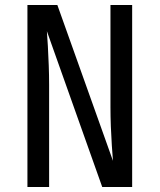

<svg xmlns="http://www.w3.org/2000/svg" viewBox="-20 -750 640 770"><path d="M90 0V-730H210L433 -105Q431 -130 428.5 -166.5Q426 -203 424.5 -243.5Q423 -284 423 -320V-730H510V0H390L168 -625Q170 -601 172 -564.5Q174 -528 175.5 -487.5Q177 -447 177 -410V0Z"/></svg>

Font: JetBrainsMonoNL NF
Style: Regular
Weight: 400
Designer: Philipp Nurullin, Konstantin Bulenkov
Foundry: JetBrains
Version: Version 2.304; ttfautohint (v1.8.4.7-5d5b);Nerd Fonts 3.2.1